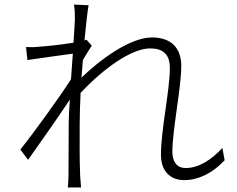

<svg xmlns="http://www.w3.org/2000/svg" viewBox="-20 -798 1040 841"><path d="M954 -150C907 -99 852 -62 793 -62C752 -62 735 -94 735 -132C735 -230 774 -413 774 -510C774 -588 729 -634 646 -634C546 -634 411 -530 337 -458C339 -484 341 -510 343 -535C356 -557 370 -580 382 -598L359 -624L350 -621C357 -695 364 -754 368 -775L304 -778C308 -756 308 -733 308 -714C308 -703 305 -663 302 -611C248 -602 179 -595 147 -593C129 -591 112 -591 94 -592L100 -535C165 -545 257 -557 299 -563C296 -527 294 -489 291 -451C245 -378 125 -212 69 -143L103 -98C160 -178 235 -285 286 -362C283 -318 281 -282 281 -260C281 -161 280 -122 280 -27C280 -11 278 13 277 23H335C334 6 332 -12 331 -29C328 -114 329 -159 329 -255C329 -295 331 -342 333 -391C431 -496 555 -586 638 -586C692 -586 724 -562 724 -500C724 -402 685 -231 685 -120C685 -47 727 -9 787 -9C846 -9 909 -37 964 -96Z"/></svg>

Font: Noto Sans T Chinese Light
Style: Regular
Weight: 300
Designer: Ryoko NISHIZUKA (kana & ideographs); Paul D. Hunt (Latin, Greek & Cyrillic); Wenlong ZHANG (bopomofo); Sandoll Communica
Foundry: Adobe Systems Incorporated
Version: Version 1.000;PS 1;hotconv 1.0.78;makeotf.lib2.5.61930